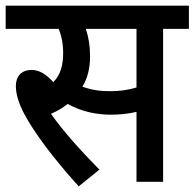

<svg xmlns="http://www.w3.org/2000/svg" viewBox="-20 -642 687 678"><path d="M258 16 331 -43C263 -112 204 -178 160 -240C183 -250 203 -262 219 -275C269 -247 323 -237 371 -237C403 -237 433 -240 462 -247V0H556V-540H647V-622H0V-540H187C197 -518 203 -487 203 -455C203 -413 194 -377 168 -352C144 -379 119 -395 92 -395C56 -395 36 -373 36 -338C36 -311 45 -279 66 -239C100 -175 168 -83 258 16ZM370 -320C333 -320 304 -324 271 -336C289 -365 298 -401 298 -443C298 -480 293 -511 283 -540H462V-333C432 -324 402 -320 370 -320Z"/></svg>

Font: Noto Sans Devanagari SemiCondensed Medium
Style: Regular
Weight: 500
Width: 4
Designer: Jelle Bosma - Monotype Design Team
Foundry: Monotype Imaging Inc.
Version: Version 2.004